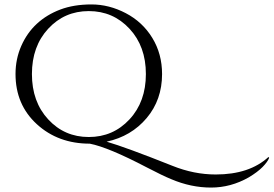

<svg xmlns="http://www.w3.org/2000/svg" viewBox="-20 -634 1234 866"><path d="M953 153Q1105 153 1191 74L1194 78Q1187 96 1164.5 119Q1142 142 1102 166Q1021 212 932 212Q841 212 752 174Q715 159 642 121Q468 30 385 14Q242 14 146 -74Q50 -162 50 -300Q50 -368 76 -427Q102 -486 146.5 -527Q191 -568 252 -591Q313 -614 392.5 -614Q472 -614 547.5 -574.5Q623 -535 667 -463Q711 -391 711 -300Q711 -184 641.5 -101.5Q572 -19 461 5Q547 30 758 114Q855 153 953 153ZM197.5 -504.5Q124 -425 124 -300Q124 -175 197.5 -95.5Q271 -16 380.5 -16Q490 -16 564 -95.5Q638 -175 638 -300Q638 -425 564 -504.5Q490 -584 380.5 -584Q271 -584 197.5 -504.5Z"/></svg>

Font: Cinzel
Style: Regular
Weight: 400
Designer: Natanael Gama
Version: Version 1.001;PS 001.001;hotconv 1.0.56;makeotf.lib2.0.21325